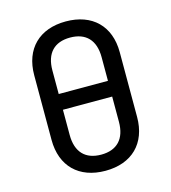

<svg xmlns="http://www.w3.org/2000/svg" viewBox="-110 -820 820 919"><g transform="rotate(-15 300.0 -360.0)"><path d="M300 10C431 10 512 -69 512 -200V-521C512 -651 431 -730 300 -730C169 -730 88 -651 88 -520V-200C88 -69 169 10 300 10ZM178 -520C178 -605 222 -650 300 -650C378 -650 422 -605 422 -520V-403H178ZM300 -70C222 -70 178 -115 178 -200V-325H422V-200C422 -115 378 -70 300 -70Z"/></g></svg>

Font: Tekne LDO
Style: Regular
Weight: 400
Monospace: yes
Designer: Alessio Laiso, Mario Rullo, Paolo Rosset
Foundry: Alessio Laiso
Version: Version 1.000;hotconv 1.0.109;makeotfexe 2.5.65596